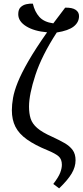

<svg xmlns="http://www.w3.org/2000/svg" viewBox="-20 -823 453 1052"><path d="M304 209 272 185Q301 147 310 123Q319 99 319 80Q319 49 301 33.5Q283 18 242 1Q171 -28 127.5 -59Q84 -90 64.5 -128.5Q45 -167 45 -219Q45 -250 51.5 -287Q58 -324 77.5 -372.5Q97 -421 135.5 -488Q174 -555 238 -646Q167 -652 123.5 -679Q80 -706 80 -745Q80 -771 93 -783.5Q106 -796 124.5 -800Q143 -804 160 -803Q170 -759 195.5 -730.5Q221 -702 272 -695Q302 -736 337 -781Q375 -782 394 -769.5Q413 -757 413 -735Q413 -701 384 -678Q355 -655 291 -645Q209 -519 174 -412Q139 -305 139 -239Q139 -201 148 -173Q157 -145 184 -121.5Q211 -98 265 -74Q304 -56 333 -39.5Q362 -23 378 -1Q394 21 394 55Q394 92 372.5 128Q351 164 304 209Z"/></svg>

Font: Noto Serif SemiCondensed
Style: Regular
Weight: 400
Width: 4
Designer: Monotype Design Team
Foundry: Monotype Imaging Inc.
Version: Version 2.013